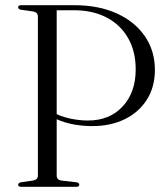

<svg xmlns="http://www.w3.org/2000/svg" viewBox="-20 -720 642 740"><path d="M577 -450.5Q577 -385 546.2 -336.2Q515.5 -287.5 461.2 -260.8Q407 -234 335.5 -234Q298.5 -234 263.5 -240.5Q228.5 -247 198.5 -260.5V-43Q198.5 -26.5 217.5 -24L274.5 -17.5Q285.5 -16 285.5 -8Q285.5 0 274 0H61.5Q50 0 50 -8Q50 -15 60.5 -17.5L106.5 -24Q126 -27.5 126 -43V-656.5Q126 -672.5 107 -676L60.5 -682.5Q50 -684.5 50 -692Q50 -700 61.5 -700H265.5Q360.5 -700 430.2 -668.2Q500 -636.5 538.5 -580.2Q577 -524 577 -450.5ZM198.5 -680.5V-280Q226 -267.5 258 -261.5Q290 -255.5 319 -255.5Q402.5 -255.5 452.8 -309.8Q503 -364 503 -452.5Q503 -522 473.8 -573.2Q444.5 -624.5 391 -652.5Q337.5 -680.5 265 -680.5Z"/></svg>

Font: Fraunces 72pt S000 Light
Style: Regular
Weight: 300
Version: Version 1.000; ttfautohint (v1.8.3)